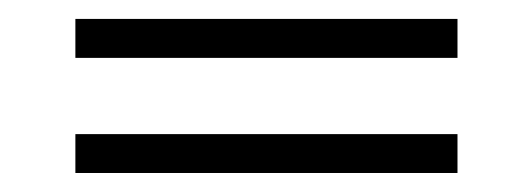

<svg xmlns="http://www.w3.org/2000/svg" viewBox="-20 -316 563 203"><path d="M59.7 -254.8V-296H463.7V-254.8ZM59.7 -133.1V-174.2H463.7V-133.1Z"/></svg>

Font: Playfair 9pt
Style: Regular
Weight: 400
Designer: Claus Eggers Sørensen
Foundry: Claus Eggers Sørensen
Version: Version 2.203